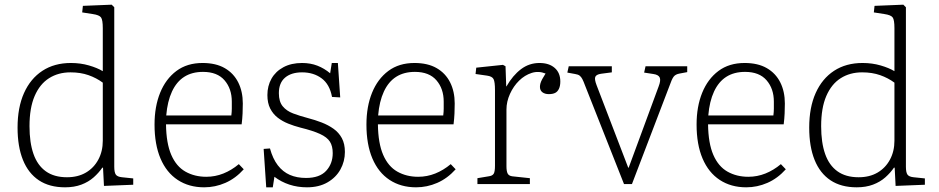

<svg xmlns="http://www.w3.org/2000/svg" viewBox="-20 -786 4011 820"><path d="M258 14Q191 14 146 -16Q101 -46 78 -103Q55 -160 55 -241Q55 -327 82.5 -388.5Q110 -450 161 -483.5Q212 -517 283 -517Q324 -517 360 -506.5Q396 -496 419 -482V-666Q419 -701 411.5 -711.5Q404 -722 376 -726L331 -733L334 -761L457 -766L468 -755V-74Q468 -50 474.5 -40.5Q481 -31 501 -29L549 -24V3L424 8L420 -70H417Q402 -48 380 -28.5Q358 -9 327.5 2.5Q297 14 258 14ZM266 -29Q313 -29 347 -49Q381 -69 400 -104.5Q419 -140 419 -185V-433Q392 -453 358 -465Q324 -477 281 -477Q229 -477 189.5 -452Q150 -427 128 -376Q106 -325 106 -247Q106 -177 123 -128.5Q140 -80 175.5 -54.5Q211 -29 266 -29Z M852 14Q787 14 739 -17.5Q691 -49 665.5 -109Q640 -169 640 -254Q640 -331 664 -390Q688 -449 733.5 -483Q779 -517 845 -517Q902 -517 940 -495Q978 -473 997.5 -434Q1017 -395 1017 -344Q1017 -323 1016 -301Q1015 -279 1012 -255H689Q690 -174 711.5 -124.5Q733 -75 772 -53Q811 -31 861 -31Q899 -31 934 -45Q969 -59 1000 -85L1021 -63Q986 -24 942.5 -5Q899 14 852 14ZM690 -293H968Q970 -309 970 -322Q970 -335 970 -352Q970 -407 939 -443Q908 -479 847 -479Q800 -479 767 -458Q734 -437 714.5 -395Q695 -353 690 -293Z M1117 14 1106 -150 1133 -152Q1145 -108 1166.5 -80Q1188 -52 1218 -39Q1248 -26 1287 -26Q1345 -26 1373 -56.5Q1401 -87 1401 -132Q1401 -162 1389 -181Q1377 -200 1346.5 -214Q1316 -228 1263 -241Q1236 -248 1211 -258Q1186 -268 1166 -283.5Q1146 -299 1134 -322.5Q1122 -346 1122 -380Q1122 -419 1139.5 -450Q1157 -481 1190.5 -499Q1224 -517 1270 -517Q1306 -517 1335.5 -505.5Q1365 -494 1390 -473L1397 -517H1423L1433 -370L1398 -372Q1388 -426 1353.5 -451.5Q1319 -477 1270 -477Q1224 -477 1197.5 -454.5Q1171 -432 1171 -388Q1171 -352 1187.5 -332Q1204 -312 1232 -301.5Q1260 -291 1294 -282Q1325 -274 1353.5 -263Q1382 -252 1404.5 -236Q1427 -220 1440 -196Q1453 -172 1453 -137Q1453 -97 1434 -62.5Q1415 -28 1378.5 -7Q1342 14 1291 14Q1251 14 1216 2.5Q1181 -9 1152 -31L1145 14Z M1757 14Q1692 14 1644 -17.5Q1596 -49 1570.5 -109Q1545 -169 1545 -254Q1545 -331 1569 -390Q1593 -449 1638.5 -483Q1684 -517 1750 -517Q1807 -517 1845 -495Q1883 -473 1902.5 -434Q1922 -395 1922 -344Q1922 -323 1921 -301Q1920 -279 1917 -255H1594Q1595 -174 1616.5 -124.5Q1638 -75 1677 -53Q1716 -31 1766 -31Q1804 -31 1839 -45Q1874 -59 1905 -85L1926 -63Q1891 -24 1847.5 -5Q1804 14 1757 14ZM1595 -293H1873Q1875 -309 1875 -322Q1875 -335 1875 -352Q1875 -407 1844 -443Q1813 -479 1752 -479Q1705 -479 1672 -458Q1639 -437 1619.5 -395Q1600 -353 1595 -293Z M2019 0V-25L2067 -33Q2083 -35 2088.5 -44Q2094 -53 2094 -78V-401Q2094 -436 2088 -448Q2082 -460 2060 -463L2011 -470L2014 -497L2128 -509L2139 -503L2142 -417H2143Q2170 -464 2205 -490.5Q2240 -517 2284 -517Q2325 -517 2349 -496Q2373 -475 2373 -438Q2373 -419 2367 -406.5Q2361 -394 2350.5 -389Q2340 -384 2324 -384Q2307 -384 2296.5 -392Q2286 -400 2286 -415Q2286 -422 2288 -429.5Q2290 -437 2295.5 -447.5Q2301 -458 2310 -472Q2280 -484 2250.5 -474.5Q2221 -465 2197 -441.5Q2173 -418 2158 -385Q2143 -352 2143 -318V-76Q2143 -55 2148 -45Q2153 -35 2168 -33L2243 -25V0Z M2645 0 2479 -420Q2472 -439 2467 -448.5Q2462 -458 2455.5 -463Q2449 -468 2436 -470L2403 -476L2409 -503H2593V-477L2547 -471Q2527 -468 2522.5 -458Q2518 -448 2528 -422L2663 -70H2665L2793 -417Q2803 -443 2797.5 -455Q2792 -467 2770 -470L2731 -476L2737 -503H2915V-478L2883 -472Q2865 -469 2857 -458.5Q2849 -448 2838 -416L2679 0Z M3167 14Q3102 14 3054 -17.5Q3006 -49 2980.5 -109Q2955 -169 2955 -254Q2955 -331 2979 -390Q3003 -449 3048.5 -483Q3094 -517 3160 -517Q3217 -517 3255 -495Q3293 -473 3312.5 -434Q3332 -395 3332 -344Q3332 -323 3331 -301Q3330 -279 3327 -255H3004Q3005 -174 3026.5 -124.5Q3048 -75 3087 -53Q3126 -31 3176 -31Q3214 -31 3249 -45Q3284 -59 3315 -85L3336 -63Q3301 -24 3257.5 -5Q3214 14 3167 14ZM3005 -293H3283Q3285 -309 3285 -322Q3285 -335 3285 -352Q3285 -407 3254 -443Q3223 -479 3162 -479Q3115 -479 3082 -458Q3049 -437 3029.5 -395Q3010 -353 3005 -293Z M3639 14Q3572 14 3527 -16Q3482 -46 3459 -103Q3436 -160 3436 -241Q3436 -327 3463.5 -388.5Q3491 -450 3542 -483.5Q3593 -517 3664 -517Q3705 -517 3741 -506.5Q3777 -496 3800 -482V-666Q3800 -701 3792.5 -711.5Q3785 -722 3757 -726L3712 -733L3715 -761L3838 -766L3849 -755V-74Q3849 -50 3855.5 -40.5Q3862 -31 3882 -29L3930 -24V3L3805 8L3801 -70H3798Q3783 -48 3761 -28.5Q3739 -9 3708.5 2.5Q3678 14 3639 14ZM3647 -29Q3694 -29 3728 -49Q3762 -69 3781 -104.5Q3800 -140 3800 -185V-433Q3773 -453 3739 -465Q3705 -477 3662 -477Q3610 -477 3570.5 -452Q3531 -427 3509 -376Q3487 -325 3487 -247Q3487 -177 3504 -128.5Q3521 -80 3556.5 -54.5Q3592 -29 3647 -29Z"/></svg>

Font: Literata ExtraLight
Style: Regular
Weight: 250
Designer: Latin by Veronika Burian and Jose Scaglione. Greek by Irene Vlachou. Cyrillic by Vera Evstafieva.
Foundry: TypeTogether
Version: Version 3.103;gftools[0.9.29]